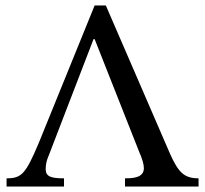

<svg xmlns="http://www.w3.org/2000/svg" viewBox="-20 -682 750 702"><path d="M488 -129C501 -99 506 -81 506 -67C506 -32 466 -30 437 -30V0H706V-30C652 -30 632 -53 602 -119L367 -662H326L122 -160C74 -46 59 -30 4 -30V0H214V-30C167 -30 147 -36 147 -64C147 -82 151 -97 158 -113L322 -539H326Z"/></svg>

Font: STIX Two Math
Style: Regular
Weight: 400
Designer: Ross Mills, John Hudson & Paul Hanslow, Tiro Typeworks Ltd; with portions MicroPress Inc., with additions and correction
Foundry: Tiro Typeworks Ltd
Version: Version 2.02 b142